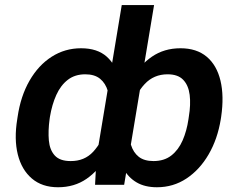

<svg xmlns="http://www.w3.org/2000/svg" viewBox="-20 -748 965 777"><path d="M875 -275.4 873.5 -265.6Q860.4 -185.1 824.2 -123Q788.1 -61 734.6 -25.6Q681.2 9.8 615.2 9.8Q566.4 9.8 533 -9.8Q499.5 -29.3 480 -64.9Q460.4 -100.6 453.1 -149.9Q445.8 -199.2 448.7 -259.3L452.6 -279.3Q475.1 -361.3 510 -422.9Q544.9 -484.4 594.7 -518.6Q644.5 -552.7 710.4 -552.7Q775.9 -552.7 816.7 -518.3Q857.4 -483.9 872.3 -421.4Q887.2 -358.9 875 -275.4ZM742.7 -265.6 744.1 -275.4Q752.4 -325.2 747.6 -364Q742.7 -402.8 721.4 -425Q700.2 -447.3 658.2 -447.3Q602.5 -447.3 565.7 -408Q528.8 -368.7 512.7 -306.2L501 -233.4Q500.5 -192.9 510 -161.9Q519.5 -130.9 541.5 -113.5Q563.5 -96.2 601.1 -96.2Q644.5 -96.2 673.3 -118.7Q702.1 -141.1 719 -179.7Q735.8 -218.3 742.7 -265.6ZM370.6 -112.3 472.7 -727.5H603.5L482.4 0H364.7ZM49.8 -265.6 51.3 -275.4Q63.5 -358.9 99.4 -421.4Q135.3 -483.9 189 -518.3Q242.7 -552.7 308.1 -552.7Q374 -552.7 412.1 -518.6Q450.2 -484.4 464.8 -422.9Q479.5 -361.3 474.6 -279.3L470.7 -259.3Q449.2 -179.7 414.3 -118.9Q379.4 -58.1 330.1 -24.2Q280.8 9.8 214.8 9.8Q150.4 9.8 108.9 -25.6Q67.4 -61 52 -123Q36.6 -185.1 49.8 -265.6ZM182.1 -275.4 180.7 -265.6Q174.3 -218.3 177.7 -179.7Q181.2 -141.1 201.7 -118.7Q222.2 -96.2 265.6 -96.2Q321.8 -95.7 357.2 -134Q392.6 -172.4 411.6 -233.4L423.8 -306.2Q425.8 -347.2 416.5 -379.2Q407.2 -411.1 385 -429.2Q362.8 -447.3 325.2 -447.3Q283.2 -447.3 254.4 -425Q225.6 -402.8 208 -364Q190.4 -325.2 182.1 -275.4Z"/></svg>

Font: Inter 20pt SemiBold
Style: Italic
Weight: 600
Italic angle: -9.3988°
Version: Version 4.001;git-66647c0bb